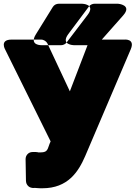

<svg xmlns="http://www.w3.org/2000/svg" viewBox="-47 -960 726 1028"><path d="M168 48H180C317 48 373 -41 409 -124L653 -696C678 -755 618 -748 618 -748H459C444 -748 430 -739 424 -724L327 -471L207 -727C202 -738 188 -748 173 -748H15C-51 -748 -19 -694 -19 -694L224 -203L218 -189C218 -188 217 -187 217 -186C206 -152 202 -144 166 -144H158C158 -144 154 -146 146 -146H137H127C105 -146 90 -128 90 -108L92 9C92 22 101 39 117 44C129 48 136 46 140 46C146 46 156 48 168 48ZM459 -940C449 -940 436 -935 429 -925L319 -778C275 -719 349 -718 349 -718H455C465 -718 476 -723 483 -731L613 -878C662 -934 585 -940 585 -940ZM268 -940H392C392 -940 467 -939 422 -880L310 -733C303 -723 290 -718 280 -718H177C177 -718 107 -715 145 -776L236 -923C243 -934 255 -940 268 -940Z"/></svg>

Font: Asimov Print
Style: E
Weight: 500
Designer: Google
Version: Version 2.000980; 2014